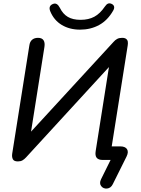

<svg xmlns="http://www.w3.org/2000/svg" viewBox="-20 -933 821 1120"><path d="M569.6 112.2 639.1 -28.3V0H578.7Q554.3 0 544 -12.6Q533.7 -25.3 538.2 -52.3L621 -576.5L645.7 -574.7L132.1 -15Q122 -3.9 111.1 2.4Q100.2 8.6 84.1 8.6Q61.4 8.6 54.9 -4.5Q48.3 -17.7 51.2 -36.7L151.1 -667.2Q154 -689.7 167.2 -701Q180.4 -712.3 201.7 -712.3Q224.4 -712.3 233.8 -698.5Q243.1 -684.8 239.2 -659.4L155.4 -129.1L129.7 -131L642.3 -688.6Q651.8 -699.7 663.5 -706Q675.2 -712.3 692.3 -712.3Q707.9 -712.3 716 -706Q724 -699.7 725.5 -689.7Q727 -679.7 724.8 -666.8L626.9 -48.9L617.2 -79.1H681.3Q710.4 -79.1 720.9 -62.9Q731.4 -46.7 718.2 -19.8L637.9 141.5Q626.7 164.4 604.7 166.7Q582.8 168.9 570.3 152.6Q557.7 136.4 569.6 112.2ZM273.2 -867Q266.7 -883 270.9 -893.8Q275.1 -904.5 288.8 -909.8Q301.1 -915 311.3 -909Q321.4 -902.9 329.5 -886.9Q347 -851.4 375.8 -834.4Q404.7 -817.3 449.9 -817.3Q496.6 -817.3 530.2 -835.4Q563.7 -853.4 591.5 -894.4Q600.5 -907.7 609.6 -911.7Q618.7 -915.7 630.1 -910.8Q642.5 -905.5 645.4 -895.2Q648.3 -884.9 640 -870.8Q607.5 -814 558 -787Q508.4 -760 446.8 -760Q386.2 -760 340.4 -787.4Q294.6 -814.9 273.2 -867Z"/></svg>

Font: SN Pro Thin
Style: Italic
Weight: 200
Italic angle: -9°
Designer: Tobias Whetton
Foundry: Supernotes
Version: Version 1.003;Glyphs 3.3 (3324)